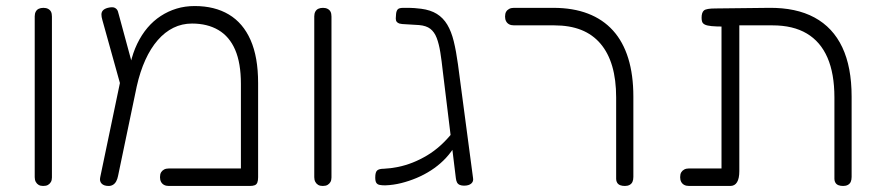

<svg xmlns="http://www.w3.org/2000/svg" viewBox="-20 -606 2926 636"><path d="M123 10Q114 10 108 6.5Q102 3 98.5 -3.5Q95 -10 95 -19V-552Q95 -561 98.5 -567.5Q102 -574 108.5 -577Q115 -580 124 -580Q133 -580 139.5 -576.5Q146 -573 149 -567Q152 -561 152 -551V-18Q152 -9 148.5 -3Q145 3 139 6.5Q133 10 123 10Z M835 -331V-19Q835 -8 832.5 -1.5Q830 5 824 7.5Q818 10 807 10H539Q530 10 523.5 6.5Q517 3 513.5 -3.5Q510 -10 510 -19Q510 -29 513.5 -35Q517 -41 523.5 -44.5Q530 -48 540 -48H778V-328Q778 -397 759 -441Q740 -485 703.5 -506.5Q667 -528 616 -528Q583 -528 554.5 -514Q526 -500 502.5 -473Q479 -446 461.5 -407.5Q444 -369 433 -320L371 -23Q369 -13 365 -5.5Q361 2 354.5 6Q348 10 340 10Q324 10 316.5 2Q309 -6 312 -19L391 -397L412 -395Q420 -431 434.5 -461Q449 -491 468.5 -514Q488 -537 512.5 -553Q537 -569 565 -577.5Q593 -586 625 -586Q691 -586 738 -558Q785 -530 810 -473.5Q835 -417 835 -331ZM380 -321 319 -540Q316 -550 316 -558Q316 -566 321 -571.5Q326 -577 337 -580Q353 -584 360.5 -580Q368 -576 370.5 -568.5Q373 -561 374 -556L422 -379Z M1049 10Q1040 10 1034 6.5Q1028 3 1024.5 -3.5Q1021 -10 1021 -19V-552Q1021 -561 1024.5 -567.5Q1028 -574 1034.5 -577Q1041 -580 1050 -580Q1059 -580 1065.5 -576.5Q1072 -573 1075 -567Q1078 -561 1078 -551V-18Q1078 -9 1074.5 -3Q1071 3 1065 6.5Q1059 10 1049 10Z M1517 9Q1509 9 1503 6.5Q1497 4 1494 -1.5Q1491 -7 1490 -16L1447 -368Q1443 -405 1438.5 -433Q1434 -461 1426.5 -480.5Q1419 -500 1405.5 -510.5Q1392 -521 1368 -523Q1343 -525 1326.5 -525.5Q1310 -526 1303 -528Q1297 -530 1294 -534Q1291 -538 1291 -545L1292 -560Q1293 -570 1297.5 -575Q1302 -580 1316 -580Q1321 -580 1335.5 -580Q1350 -580 1375 -577Q1406 -573 1427 -560Q1448 -547 1461.5 -524.5Q1475 -502 1483 -469.5Q1491 -437 1497 -393L1547 -16Q1549 -5 1541 2Q1533 9 1517 9ZM1256 8Q1245 8 1237.5 6.5Q1230 5 1226.5 -0.5Q1223 -6 1223 -18Q1223 -36 1229.5 -41.5Q1236 -47 1251 -47Q1274 -48 1298.5 -53Q1323 -58 1347 -67.5Q1371 -77 1394.5 -91Q1418 -105 1439.5 -124.5Q1461 -144 1480 -168L1481 -113Q1467 -92 1448.5 -74Q1430 -56 1407.5 -41.5Q1385 -27 1360 -16.5Q1335 -6 1309 0.5Q1283 7 1256 8Z M2050 10Q2041 10 2034.5 7.5Q2028 5 2024.5 -0.5Q2021 -6 2021 -13V-283Q2021 -342 2008 -386.5Q1995 -431 1969 -461.5Q1943 -492 1905 -507Q1867 -522 1816 -522H1683Q1673 -522 1666.5 -525.5Q1660 -529 1656.5 -535.5Q1653 -542 1653 -551Q1653 -561 1656.5 -567Q1660 -573 1666.5 -576.5Q1673 -580 1682 -580H1813Q1878 -580 1927.5 -561Q1977 -542 2010.5 -505Q2044 -468 2061 -413Q2078 -358 2078 -286V-20Q2078 -10 2075 -3.5Q2072 3 2065.5 6.5Q2059 10 2050 10Z M2263 10Q2253 10 2246.5 6.5Q2240 3 2236.5 -3.5Q2233 -10 2233 -19Q2233 -29 2236.5 -35Q2240 -41 2246.5 -44.5Q2253 -48 2262 -48H2370V-535L2378 -518Q2352 -518 2337 -519.5Q2322 -521 2315 -524.5Q2308 -528 2306 -533.5Q2304 -539 2304 -547Q2304 -565 2312 -571.5Q2320 -578 2350 -578L2527 -580Q2617 -581 2678 -548Q2739 -515 2770 -449.5Q2801 -384 2801 -286V-20Q2801 -10 2798 -3.5Q2795 3 2788.5 6.5Q2782 10 2773 10Q2764 10 2757.5 7.5Q2751 5 2747.5 -0.5Q2744 -6 2744 -13V-283Q2744 -362 2721 -415Q2698 -468 2652.5 -495Q2607 -522 2539 -522H2429V-39Q2429 -15 2421.5 -2.5Q2414 10 2399 10Z"/></svg>

Font: Fredoka Light
Style: Regular
Weight: 300
Designer: Ben Nathan
Foundry: Milena B. Brandão, Ben Nathan
Version: Version 2.001